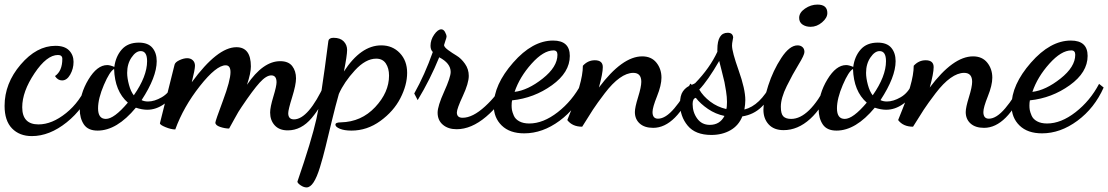

<svg xmlns="http://www.w3.org/2000/svg" viewBox="-26 -538 4837 838"><path d="M216 -338Q256 -338 275.5 -318Q295 -298 295 -268Q295 -238 280.5 -212.5Q266 -187 245 -187Q226 -187 214 -206Q246 -228 246 -281Q246 -298 227 -298Q178 -298 124.5 -218Q71 -138 71 -70Q71 5 142 5Q201 5 262.5 -44.5Q324 -94 356 -173L376 -155Q340 -64 265 -4Q190 56 113 56Q59 56 26.5 22.5Q-6 -11 -6 -76Q-6 -174 64 -256Q134 -338 216 -338Z M617 -59Q594 -59 567 -68Q484 32 400 32Q358 32 340 5Q322 -22 322 -62Q322 -128 360 -191Q398 -254 442 -254Q454 -254 473 -246Q479 -292 505.5 -322Q532 -352 580 -352Q620 -352 639 -329.5Q658 -307 658 -271Q658 -202 592 -101Q604 -95 620 -95Q648 -95 680 -113.5Q712 -132 729 -170L747 -157Q726 -109 690.5 -84Q655 -59 617 -59ZM532 -90Q475 -140 472 -237Q453 -227 427.5 -167.5Q402 -108 402 -65Q402 -19 436 -19Q472 -19 532 -90ZM529 -220Q529 -197 537 -167.5Q545 -138 558 -122Q616 -205 616 -271Q616 -315 588 -315Q567 -315 548 -287Q529 -259 529 -220Z M974 23Q956 23 935 16Q914 9 914 -3Q914 -10 947 -98.5Q980 -187 980 -223Q980 -253 959 -253Q918 -253 846.5 -162.5Q775 -72 739 27Q721 27 696.5 17Q672 7 672 0Q732 -241 736 -256Q739 -267 757.5 -275.5Q776 -284 791 -284Q806 -284 815.5 -275Q825 -266 825 -251Q825 -235 811 -179Q923 -332 1006 -332Q1069 -332 1069 -248Q1069 -219 1052 -168Q1122 -271 1197 -271Q1233 -271 1249.5 -249.5Q1266 -228 1266 -196Q1266 -168 1249 -113.5Q1232 -59 1232 -44Q1232 -17 1257 -17Q1320 -17 1392 -173L1409 -152Q1380 -77 1334.5 -23Q1289 31 1230 31Q1193 31 1173 9Q1153 -13 1153 -47Q1153 -70 1167 -116Q1181 -162 1181 -179Q1181 -209 1158 -209Q1136 -209 1107 -177Q1078 -145 1029 -72Q1016 -54 997.5 -19.5Q979 15 974 23Z M1508 32Q1477 32 1457.5 24Q1438 16 1438 6Q1438 -4 1462 -4Q1551 -6 1611.5 -70.5Q1672 -135 1672 -208Q1672 -240 1658 -261Q1644 -282 1616 -282Q1570 -282 1523 -231Q1476 -180 1453 -128Q1439 -79 1422.5 -11Q1406 57 1395 102.5Q1384 148 1370.5 192Q1357 236 1342.5 258Q1328 280 1312 280Q1300 280 1286.5 271Q1273 262 1272 255Q1334 75 1355 -19Q1376 -113 1406 -350Q1407 -360 1408.5 -363.5Q1410 -367 1415 -370Q1420 -373 1430 -373Q1459 -373 1474 -357.5Q1489 -342 1489 -320Q1489 -296 1475 -226Q1549 -340 1638 -340Q1687 -340 1719 -306.5Q1751 -273 1751 -220Q1751 -167 1721.5 -109.5Q1692 -52 1634 -10Q1576 32 1508 32Z M1797 -101 1782 -130Q1828 -212 1863 -311Q1853 -321 1853 -338Q1853 -364 1869 -387Q1885 -410 1900 -410Q1910 -410 1916.5 -398Q1923 -386 1923 -378Q1923 -374 1917.5 -358.5Q1912 -343 1912 -341Q1913 -332 1930 -319.5Q1947 -307 1967 -295Q1987 -283 2003.5 -259.5Q2020 -236 2020 -207Q2020 -175 1994 -119Q1968 -63 1968 -47Q1968 -24 1993 -24Q2037 -24 2091 -73.5Q2145 -123 2167 -171L2191 -153Q2160 -83 2095.5 -28.5Q2031 26 1967 26Q1930 26 1907 6.5Q1884 -13 1884 -46Q1884 -75 1912.5 -138Q1941 -201 1941 -224Q1941 -262 1891 -288Q1852 -192 1797 -101Z M2461 -294Q2461 -222 2383 -166Q2305 -110 2209 -100Q2207 -90 2207 -77Q2207 -67 2208.5 -58Q2210 -49 2216.5 -33.5Q2223 -18 2240.5 -8.5Q2258 1 2284 1Q2345 1 2408.5 -48.5Q2472 -98 2511 -172L2531 -156Q2491 -66 2416.5 -11Q2342 44 2262 44Q2199 44 2164 10Q2129 -24 2129 -77Q2129 -168 2213.5 -264.5Q2298 -361 2388 -361Q2461 -361 2461 -294ZM2390 -318Q2346 -318 2294 -260Q2242 -202 2220 -137Q2278 -144 2342.5 -195Q2407 -246 2407 -299Q2407 -318 2390 -318Z M2450 -14Q2450 -15 2468 -59Q2486 -103 2502 -158Q2518 -213 2518 -251Q2540 -275 2570 -275Q2605 -275 2605 -245Q2605 -218 2588 -156Q2690 -292 2777 -292Q2817 -292 2839 -264.5Q2861 -237 2861 -199Q2861 -166 2841.5 -117.5Q2822 -69 2822 -49Q2822 -20 2846 -20Q2879 -20 2917.5 -65.5Q2956 -111 2987 -173L3004 -159Q2925 20 2825 20Q2787 20 2766 1Q2745 -18 2745 -49Q2745 -69 2759 -114Q2773 -159 2773 -181Q2773 -220 2738 -220Q2710 -220 2678.5 -197.5Q2647 -175 2613.5 -131Q2580 -87 2562 -59.5Q2544 -32 2515 15Q2472 15 2450 -14Z M2942 -86Q2942 -121 2954.5 -139Q2967 -157 2986.5 -165Q3006 -173 3008 -175Q3072 -241 3105 -312V-322Q3105 -395 3150 -395Q3172 -395 3174 -375Q3174 -372 3171.5 -360.5Q3169 -349 3169 -339Q3169 -312 3198 -230.5Q3227 -149 3227 -101Q3227 -84 3223 -60Q3291 -77 3341 -173L3353 -164Q3312 -45 3214 -30Q3198 10 3162 30.5Q3126 51 3079 51Q3009 51 2975.5 10.5Q2942 -30 2942 -86ZM3147 -93Q3147 -114 3143 -139.5Q3139 -165 3136 -179.5Q3133 -194 3124 -228.5Q3115 -263 3113 -272Q3064 -187 3026 -147Q3043 -118 3074 -94.5Q3105 -71 3144 -62Q3147 -71 3147 -93ZM3072 7Q3116 7 3136 -32Q3097 -40 3064 -62.5Q3031 -85 3011 -111Q2997 -108 2997 -84Q2997 -48 3017 -20.5Q3037 7 3072 7Z M3455 -340Q3468 -340 3476.5 -332.5Q3485 -325 3485 -311Q3485 -298 3459.5 -256.5Q3434 -215 3408 -162.5Q3382 -110 3382 -72Q3382 -41 3393 -30Q3404 -19 3427 -19Q3506 -19 3584 -172L3599 -156Q3564 -68 3510 -19Q3456 30 3394 30Q3352 30 3329 5Q3306 -20 3306 -59Q3306 -99 3327 -164.5Q3348 -230 3384 -285Q3420 -340 3455 -340ZM3512 -421Q3491 -421 3476.5 -431Q3462 -441 3462 -460Q3462 -483 3487.5 -500.5Q3513 -518 3542 -518Q3585 -518 3585 -481Q3585 -460 3562 -440.5Q3539 -421 3512 -421Z M3842 -59Q3819 -59 3792 -68Q3709 32 3625 32Q3583 32 3565 5Q3547 -22 3547 -62Q3547 -128 3585 -191Q3623 -254 3667 -254Q3679 -254 3698 -246Q3704 -292 3730.5 -322Q3757 -352 3805 -352Q3845 -352 3864 -329.5Q3883 -307 3883 -271Q3883 -202 3817 -101Q3829 -95 3845 -95Q3873 -95 3905 -113.5Q3937 -132 3954 -170L3972 -157Q3951 -109 3915.5 -84Q3880 -59 3842 -59ZM3757 -90Q3700 -140 3697 -237Q3678 -227 3652.5 -167.5Q3627 -108 3627 -65Q3627 -19 3661 -19Q3697 -19 3757 -90ZM3754 -220Q3754 -197 3762 -167.5Q3770 -138 3783 -122Q3841 -205 3841 -271Q3841 -315 3813 -315Q3792 -315 3773 -287Q3754 -259 3754 -220Z M3894 -14Q3894 -15 3912 -59Q3930 -103 3946 -158Q3962 -213 3962 -251Q3984 -275 4014 -275Q4049 -275 4049 -245Q4049 -218 4032 -156Q4134 -292 4221 -292Q4261 -292 4283 -264.5Q4305 -237 4305 -199Q4305 -166 4285.5 -117.5Q4266 -69 4266 -49Q4266 -20 4290 -20Q4323 -20 4361.5 -65.5Q4400 -111 4431 -173L4448 -159Q4369 20 4269 20Q4231 20 4210 1Q4189 -18 4189 -49Q4189 -69 4203 -114Q4217 -159 4217 -181Q4217 -220 4182 -220Q4154 -220 4122.5 -197.5Q4091 -175 4057.5 -131Q4024 -87 4006 -59.5Q3988 -32 3959 15Q3916 15 3894 -14Z M4721 -294Q4721 -222 4643 -166Q4565 -110 4469 -100Q4467 -90 4467 -77Q4467 -67 4468.5 -58Q4470 -49 4476.5 -33.5Q4483 -18 4500.5 -8.5Q4518 1 4544 1Q4605 1 4668.5 -48.5Q4732 -98 4771 -172L4791 -156Q4751 -66 4676.5 -11Q4602 44 4522 44Q4459 44 4424 10Q4389 -24 4389 -77Q4389 -168 4473.5 -264.5Q4558 -361 4648 -361Q4721 -361 4721 -294ZM4650 -318Q4606 -318 4554 -260Q4502 -202 4480 -137Q4538 -144 4602.5 -195Q4667 -246 4667 -299Q4667 -318 4650 -318Z"/></svg>

Font: Dancing Script
Style: Bold
Weight: 700
Designer: Pablo Impallari
Foundry: Pablo Impallari. www.impallari.com Igino Marini. www.ikern.com
Version: Version 1.002